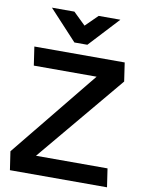

<svg xmlns="http://www.w3.org/2000/svg" viewBox="-97 -970 773 1036"><g transform="rotate(10 289.5 -451.5)"><path d="M102 -903H225L292 -838L358 -903H477L325 -739H254ZM555 -578 156 -101H548L563 0H31L16 -101L404 -578H60L45 -680H540Z"/></g></svg>

Font: Palanquin
Style: Bold
Weight: 700
Designer: Pria Ravichandran
Version: Version 1.0.4